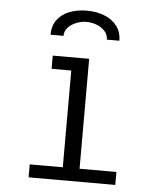

<svg xmlns="http://www.w3.org/2000/svg" viewBox="-54 -809 708 856"><g transform="rotate(5 300.0 -381.5)"><path d="M166 -550H329V-58H494V0H106V-58H254V-168V-491H166ZM456 -642H400Q400 -664 385.2 -680.2Q370.5 -696.5 347.8 -704.8Q325 -713 302 -713Q281.5 -713 259 -704.5Q236.5 -696 221.2 -679.8Q206 -663.5 206 -642H148Q148 -681.5 168 -708.8Q188 -736 222.5 -749.5Q257 -763 300 -763Q343 -763 378.5 -749.2Q414 -735.5 435 -708.2Q456 -681 456 -642Z"/></g></svg>

Font: JuliaMono Light
Style: Regular
Weight: 300
Monospace: yes
Designer: cormullion
Foundry: corm
Version: Version 0.054; ttfautohint (v1.8.4)